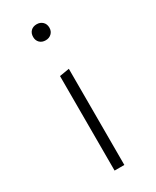

<svg xmlns="http://www.w3.org/2000/svg" viewBox="-165 -667 582 716"><g transform="rotate(-30 126.0 -309.0)"><path d="M91 -583Q91 -599 100.5 -608.5Q110 -618 126 -618Q141 -618 151 -608.5Q161 -599 161 -583Q161 -568 151 -558.5Q141 -549 126 -549Q110 -549 100.5 -558.5Q91 -568 91 -583ZM105 -407 147 -414V0H105Z"/></g></svg>

Font: Ysabeau Infant Light
Style: Regular
Weight: 300
Designer: Christian Thalmann (Catharsis Fonts)
Version: Version 0.003